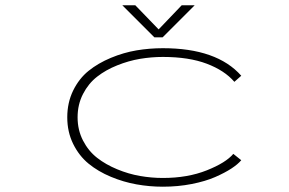

<svg xmlns="http://www.w3.org/2000/svg" viewBox="-20 -694 1090 725"><path d="M715 -674 594 -553H563L442 -674H491L579 -583L666 -674ZM891 -89Q878 -73.5 853.5 -57.5Q829 -41.5 792.5 -25.5Q756 -9.5 704 0.8Q652 11 595 11Q544.5 11 495.5 2.2Q446.5 -6.5 398.5 -26.5Q350.5 -46.5 314.5 -76Q278.5 -105.5 256.2 -150.8Q234 -196 234 -251Q234 -306.5 256.2 -352Q278.5 -397.5 314.5 -426.5Q350.5 -455.5 398.5 -475.5Q446.5 -495.5 495.5 -503.8Q544.5 -512 595 -512Q799 -512 891 -408L865 -385Q828 -428 760.5 -453.5Q693 -479 595 -479Q552 -479 508.8 -471.8Q465.5 -464.5 422.5 -447.2Q379.5 -430 346.8 -404.5Q314 -379 293.5 -339.2Q273 -299.5 273 -251Q273 -203 293.5 -163.2Q314 -123.5 346.8 -98Q379.5 -72.5 422.5 -54.8Q465.5 -37 508.8 -29.5Q552 -22 595 -22Q688.5 -22 760.8 -50.8Q833 -79.5 861 -113Z"/></svg>

Font: League Mono Extended Thin
Style: Regular
Weight: 100
Width: 9
Designer: Tyler Finck
Foundry: The League of Moveable Type / Tyler Finck
Version: Version 2.210